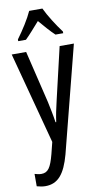

<svg xmlns="http://www.w3.org/2000/svg" viewBox="-108 -814 585 1101"><g transform="rotate(-10 185.0 -263.0)"><path d="M223 -766H146C127 -723 90 -665 54 -616V-606H99C123 -629 154 -665 185 -700C215 -665 243 -632 271 -606H316V-616C283 -660 244 -721 223 -766ZM4 -537 146 -3 129 65C109 141 92 167 53 167C41 167 27 164 14 160V232C32 237 48 240 64 240C137 240 178 191 208 81L366 -537H283L212 -233C201 -188 193 -148 188 -111H184C178 -153 169 -195 161 -233L88 -537Z"/></g></svg>

Font: Noto Sans Telugu ExtraCondensed
Style: Regular
Weight: 400
Width: 2
Designer: Jelle Bosma - Monotype Design Team
Foundry: Monotype Imaging Inc.
Version: Version 2.005